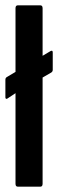

<svg xmlns="http://www.w3.org/2000/svg" viewBox="-21 -703 218 723"><path d="M7.1 -332.1Q4.9 -330.1 2.1 -331Q-0.7 -331.9 -0.7 -335.9V-402.7Q-0.7 -410.2 5.4 -413.2L169.2 -510.6Q177.6 -515 177.6 -505.6V-440Q177.6 -433.1 171.4 -429.5L37.4 -352.1ZM46.4 0Q37.4 0 37.4 -10.9V-672.1Q37.4 -683 46.4 -683H130.5Q139.4 -683 139.4 -672.1V-10.9Q139.4 0 130.5 0Z"/></svg>

Font: Sofia Sans Extra Condensed
Style: Regular
Weight: 400
Designer: Botio Nikoltchev, Ani Petrova
Foundry: lettersoup
Version: Version 4.101